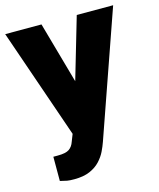

<svg xmlns="http://www.w3.org/2000/svg" viewBox="-114 -608 747 901"><g transform="rotate(-15 260.0 -157.0)"><path d="M173.8 -528.3 257.8 -230 345.2 -528.3H522L309.6 78.6Q302.7 98.6 291.5 121.8Q280.3 145 260.7 166Q241.2 187 210.7 200.2Q180.2 213.4 135.3 213.4Q111.3 213.4 100.3 211.2Q89.4 209 66.9 203.6V85.9H88.4Q127.9 85.9 144.5 74.2Q161.1 62.5 168.5 40L182.1 5.4L-2.4 -528.3Z"/></g></svg>

Font: Vazirmatn UI Black
Style: Regular
Weight: 900
Designer: Saber Rastikerdar
Foundry: Saber Rastikerdar
Version: Version 33.003